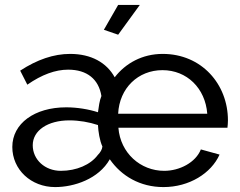

<svg xmlns="http://www.w3.org/2000/svg" viewBox="-20 -750 973 780"><path d="M548 -730H460L402 -629L460 -609ZM204 10C281 10 381 -23 426 -103C473 -35 549 10 644 10C749 10 838 -46 872 -122L796 -143C775 -90 710 -56 647 -56C551 -56 469 -128 461 -231H904C905 -238 906 -253 906 -261C906 -408 799 -531 641 -531C558 -531 490 -493 446 -436C413 -496 350 -531 265 -531C198 -531 131 -508 62 -463L91 -406C150 -447 205 -467 257 -467C334 -467 381 -428 392 -360C384 -341 381 -315 378 -294C341 -306 294 -314 249 -314C120 -314 30 -248 30 -153C30 -61 106 10 204 10ZM227 -56C163 -56 113 -101 113 -160C113 -220 174 -261 262 -261C301 -261 342 -254 378 -242C379 -217 385 -178 396 -155C395 -143 388 -131 377 -120C348 -81 291 -56 227 -56ZM460 -288C465 -392 541 -465 640 -465C739 -465 814 -392 822 -288Z"/></svg>

Font: Raleway Med
Style: Regular
Weight: 500
Designer: Matt McInerney, Pablo Impallari, Rodrigo Fuenzalida
Foundry: Matt McInerney, Pablo Impallari, Rodrigo Fuenzalida
Version: Version 3.00 July 28, 2015